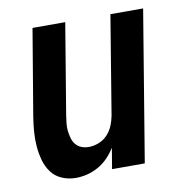

<svg xmlns="http://www.w3.org/2000/svg" viewBox="-65 -583 630 653"><g transform="rotate(-10 250.0 -256.0)"><path d="M146 8Q121 8 98.5 -1.5Q76 -11 62 -30Q48 -49 41.5 -72.5Q35 -96 33 -121Q31 -146 33 -171.5Q35 -197 39 -222L89 -520H202L150 -207Q148 -193 146.5 -180Q145 -167 146.5 -154Q148 -141 151.5 -128.5Q155 -116 163 -106.5Q171 -97 182.5 -92.5Q194 -88 208 -88Q225 -88 242.5 -95Q260 -102 272.5 -115.5Q285 -129 292 -146Q299 -163 302 -180L358 -520H471L385 0H272L284 -72Q273 -54 258 -38.5Q243 -23 224.5 -12.5Q206 -2 186 3Q166 8 146 8Z"/></g></svg>

Font: Iosevka SS18
Style: Bold Italic
Weight: 700
Italic angle: -9°
Monospace: yes
Designer: Belleve Invis
Foundry: Belleve Invis
Version: Version 25.1.1; ttfautohint (v1.8.4)